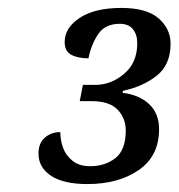

<svg xmlns="http://www.w3.org/2000/svg" viewBox="-20 -844 450 484"><path d="M200 -380Q140 -380 108.5 -401Q77 -422 77 -457Q77 -483 93 -497Q109 -511 132 -511Q132 -491 139 -471.5Q146 -452 163 -438.5Q180 -425 207 -425Q245 -425 271 -445.5Q297 -466 297 -515Q297 -546 276.5 -567.5Q256 -589 211 -589H181L189 -630H220Q260 -630 293 -658Q326 -686 326 -735Q326 -757 315 -770.5Q304 -784 282 -784Q245 -784 227.5 -758Q210 -732 203 -697Q176 -697 159.5 -706Q143 -715 143 -738Q143 -774 181 -799Q219 -824 286 -824Q350 -824 380 -797.5Q410 -771 410 -734Q410 -681 375.5 -653.5Q341 -626 290 -615L289 -610Q331 -605 356 -581.5Q381 -558 381 -518Q381 -451 330 -415.5Q279 -380 200 -380Z"/></svg>

Font: Noto Serif SemiCondensed
Style: Italic
Weight: 400
Width: 4
Italic angle: -12°
Designer: Monotype Design Team
Foundry: Monotype Imaging Inc.
Version: Version 2.013